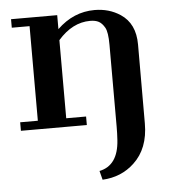

<svg xmlns="http://www.w3.org/2000/svg" viewBox="-53 -557 774 856"><g transform="rotate(-5 333.5 -129.5)"><path d="M377.9 -461.4Q298.3 -461.4 233.9 -387.7V-38.1H322.8V0H27.8V-38.1H106.9V-461.4H27.3V-499.5H233.9V-437Q307.1 -507.8 401.4 -507.8Q466.3 -507.8 516.6 -474.6Q581.5 -431.6 581.5 -337.9L581.1 15.6Q581.1 127.9 513.7 190.4Q456.1 244.6 371.6 249L361.3 209Q445.3 191.9 452.6 79.1Q454.6 48.8 454.6 20V-347.7Q454.6 -404.8 442.6 -425.3Q430.7 -445.8 415.8 -453.6Q400.9 -461.4 377.9 -461.4Z"/></g></svg>

Font: Cantata One
Style: Regular
Weight: 400
Designer: Joana Maria Correia da Silva
Foundry: Joana Maria Correia da Silva
Version: Version 1.002